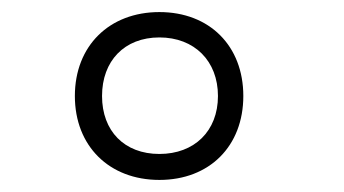

<svg xmlns="http://www.w3.org/2000/svg" viewBox="-20 -723 570 318"><path d="M104 -564C104 -481 161 -425 244 -425C327 -425 383 -481 383 -564C383 -647 327 -703 244 -703C161 -703 104 -647 104 -564ZM149 -564C149 -622 186 -661 244 -661C302 -661 341 -622 341 -564C341 -506 302 -468 244 -468C186 -468 149 -506 149 -564Z"/></svg>

Font: TitilliumText22L
Style: 250 wt
Weight: 300
Designer: Campivisivi
Foundry: Campivisivi
Version: 1.000